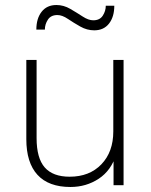

<svg xmlns="http://www.w3.org/2000/svg" viewBox="-20 -739 601 766"><path d="M261 7Q174 7 129.5 -41.5Q85 -90 85 -184V-500H126V-188Q126 -108 158.5 -71Q191 -34 258 -34Q337 -34 384.5 -83.5Q432 -133 432 -215V-500H473V0H433V-113L444 -124Q424 -59 374 -26Q324 7 261 7ZM125 -621Q125 -665 146 -692Q167 -719 205 -719Q234 -719 260.5 -703.5Q287 -688 310 -673Q333 -658 352 -658Q378 -658 390 -676.5Q402 -695 402 -716H436Q436 -672 415 -645Q394 -618 356 -618Q327 -618 300.5 -633Q274 -648 251 -663.5Q228 -679 209 -679Q183 -679 171 -660.5Q159 -642 159 -621Z"/></svg>

Font: Muli ExtraLight
Style: Regular
Weight: 250
Designer: Vernon Adams
Foundry: Vernon Adams
Version: Version 2.100; ttfautohint (v1.8.1.43-b0c9)